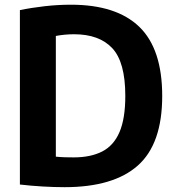

<svg xmlns="http://www.w3.org/2000/svg" viewBox="-20 -768 731 796"><path d="M247.5 8Q204.5 8 157 5.2Q109.5 2.5 62.5 -3V-726Q110 -736 164.8 -742.2Q219.5 -748.5 274 -748.5Q462.5 -748.5 557.5 -656.8Q652.5 -565 652.5 -370Q652.5 -171.5 551.5 -81.8Q450.5 8 247.5 8ZM285.5 -115.5Q356 -115.5 403.8 -140Q451.5 -164.5 475.5 -220.5Q499.5 -276.5 499.5 -370.5Q499.5 -510.5 445.5 -568.2Q391.5 -626 287 -626Q249.5 -626 211.5 -619V-118.5Q231.5 -116.5 249.5 -116Q267.5 -115.5 285.5 -115.5Z"/></svg>

Font: Encode Sans Semi Condensed
Style: Bold
Weight: 700
Width: 4
Designer: Multiple Designers
Foundry: Impallari Type
Version: Version 3.000; ttfautohint (v1.8.3) -l 8 -r 50 -G 200 -x 14 